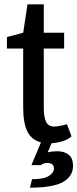

<svg xmlns="http://www.w3.org/2000/svg" viewBox="-20 -651 357 886"><path d="M128 176Q182 176 205.5 161Q229 146 229 126Q229 101 198 101Q181 101 168 111H125L169 6Q126 -5 106.5 -44Q87 -83 87 -155V-427H12V-480L87 -500L107 -631H182V-500H276V-427H182V-155Q182 -109 193 -88Q204 -67 229 -67Q240 -67 257 -70Q274 -73 289 -78L310 -22Q296 -8 271 0Q246 8 218 10L200 52Q211 49 224 48Q237 47 244 47Q277 47 297 63Q317 79 317 114Q317 163 270.5 189Q224 215 118 215Z"/></svg>

Font: Hermeneus One
Style: Regular
Weight: 400
Designer: Rodrigo Fuenzalida, Pablo Impallari
Foundry: Pablo Impallari, Rodrigo Fuenzalida
Version: Version 1.002; ttfautohint (v0.93) -l 8 -r 50 -G 200 -x 14 -